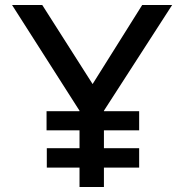

<svg xmlns="http://www.w3.org/2000/svg" viewBox="-20 -743 732 763"><path d="M393 -301H533V-225H393V-154H533V-77H393V0H296V-77H166V-154H296V-225H165V-301H296V-303L28 -723H148L348 -409L545 -723H664L393 -303Z"/></svg>

Font: Josefin Sans
Style: Regular
Weight: 400
Designer: Santiago Orozco
Foundry: Typemade
Version: Version 2.000